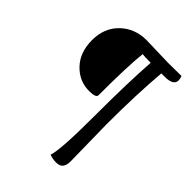

<svg xmlns="http://www.w3.org/2000/svg" viewBox="-205 -671 894 894"><g transform="rotate(45 241.5 -224.5)"><path d="M225 -575 371 -571Q427 -571 458 -572Q463 -557 463 -548Q463 -514 405 -514H383Q370 -362 370 -166L374 75Q374 99 364 112.5Q354 126 330 126Q306 126 286 118Q303 70 303 -152Q303 -374 313 -514Q267 -514 258 -516Q248 -425 248 -235Q248 -218 203 -218Q138 -218 91.5 -266.5Q45 -315 45 -395.5Q45 -476 96.5 -525.5Q148 -575 225 -575Z"/></g></svg>

Font: Overlock
Style: Regular
Weight: 400
Designer: Dario Muhafara
Foundry: Dario Manuel Muhafara
Version: Version 1.002